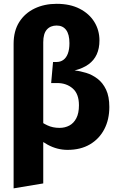

<svg xmlns="http://www.w3.org/2000/svg" viewBox="-20 -784 640 1030"><path d="M284 -763.5Q356 -763.5 407.2 -737.2Q458.5 -711 486 -666.5Q513.5 -622 513.5 -567Q513.5 -524.5 499 -492.5Q484.5 -460.5 455 -439Q425.5 -417.5 380 -406Q410 -403 442.5 -393Q475 -383 503.2 -361.5Q531.5 -340 549 -303.2Q566.5 -266.5 566.5 -210Q566.5 -142.5 539.5 -90.8Q512.5 -39 462.5 -9.5Q412.5 20 342.5 20Q286.5 20 235.5 -7.8Q184.5 -35.5 140.5 -84.5L176.5 -147Q205 -125.5 233.8 -111.8Q262.5 -98 299.5 -98Q328.5 -98 352 -110.5Q375.5 -123 389.5 -149.8Q403.5 -176.5 403.5 -219.5Q403.5 -280.5 370 -309.5Q336.5 -338.5 287 -338.5H254.5L264.5 -451.5H284Q304.5 -451.5 320 -462.8Q335.5 -474 344 -496.5Q352.5 -519 352.5 -552.5Q352.5 -599.5 334.8 -623.2Q317 -647 284 -647Q250.5 -647 231.2 -625.2Q212 -603.5 212 -557.5V200L53 226.5V-549Q53 -618 83.2 -665.8Q113.5 -713.5 165.8 -738.5Q218 -763.5 284 -763.5Z"/></svg>

Font: Fira Code Light
Style: Bold
Weight: 700
Monospace: yes
Version: Version 5.002